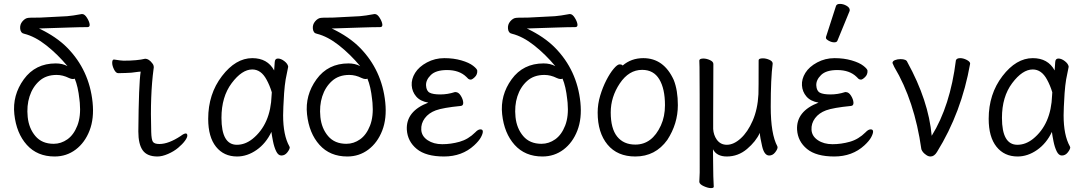

<svg xmlns="http://www.w3.org/2000/svg" viewBox="-20 -784 5540 984"><path d="M260 18Q171 18 117.5 -41.5Q64 -101 53.5 -198.5Q43 -296 102 -377.5Q161 -459 266 -459Q300 -459 326 -445Q276 -505 218 -551Q160 -597 104 -611Q86 -614 83.5 -636Q81 -658 95 -674.5Q109 -691 125 -692.5Q141 -694 155 -693.5Q169 -693 189 -694L324 -701Q351 -703 399 -712H401Q414 -712 426 -692.5Q438 -673 439.5 -659Q441 -645 428 -645Q391 -645 334 -643L180 -638Q269 -596 325 -539Q381 -482 413.5 -412Q446 -342 454.5 -259.5Q463 -177 439 -115Q415 -53 368 -17.5Q321 18 260 18ZM255 -47Q293 -47 325.5 -70Q358 -93 376.5 -140.5Q395 -188 389 -257L387 -275Q380 -341 363 -381Q360 -379 352.5 -379Q345 -379 334 -384Q302 -400 270 -400Q216 -400 181.5 -369Q147 -338 131.5 -290Q116 -242 122 -184Q128 -126 161.5 -86.5Q195 -47 255 -47Z M787 18Q734 18 711.5 -13.5Q689 -45 689 -110Q691 -356 701 -417L689 -416Q650 -410 624.5 -410Q599 -410 586 -409Q574 -409 564.5 -428Q555 -447 555 -462Q555 -479 564 -479Q602 -473 613 -473Q684 -473 724 -483Q743 -483 761 -459Q771 -447 767 -430Q749 -297 755 -108Q756 -69 763.5 -57.5Q771 -46 797 -46Q844 -46 906 -87Q923 -100 932 -100Q940 -100 940 -89Q940 -79 927.5 -62Q915 -45 893 -26.5Q871 -8 841 5Q811 18 787 18Z M1195 18Q1127 18 1087 -32Q1047 -82 1047 -175Q1047 -302 1117.5 -394Q1188 -486 1273 -486Q1351 -486 1385 -423Q1387 -445 1388 -466Q1389 -484 1404.5 -484Q1420 -484 1437.5 -470.5Q1455 -457 1457 -442Q1452 -420 1444 -377Q1439 -347 1436 -306Q1431 -225 1431 -193Q1431 -91 1463 -34L1465 -29Q1465 -19 1452.5 -3Q1440 13 1422 13Q1406 13 1395.5 -8.5Q1385 -30 1379 -60.5Q1373 -91 1371 -108Q1343 -49 1295 -15.5Q1247 18 1195 18ZM1194 -42Q1236 -42 1274 -72Q1367 -147 1372 -296Q1372 -304 1373 -311Q1362 -347 1346 -376Q1318 -428 1273 -428Q1220 -428 1167.5 -358Q1115 -288 1115 -180Q1115 -42 1194 -42Z M1760 18Q1671 18 1617.5 -41.5Q1564 -101 1553.5 -198.5Q1543 -296 1602 -377.5Q1661 -459 1766 -459Q1800 -459 1826 -445Q1776 -505 1718 -551Q1660 -597 1604 -611Q1586 -614 1583.5 -636Q1581 -658 1595 -674.5Q1609 -691 1625 -692.5Q1641 -694 1655 -693.5Q1669 -693 1689 -694L1824 -701Q1851 -703 1899 -712H1901Q1914 -712 1926 -692.5Q1938 -673 1939.5 -659Q1941 -645 1928 -645Q1891 -645 1834 -643L1680 -638Q1769 -596 1825 -539Q1881 -482 1913.5 -412Q1946 -342 1954.5 -259.5Q1963 -177 1939 -115Q1915 -53 1868 -17.5Q1821 18 1760 18ZM1755 -47Q1793 -47 1825.5 -70Q1858 -93 1876.5 -140.5Q1895 -188 1889 -257L1887 -275Q1880 -341 1863 -381Q1860 -379 1852.5 -379Q1845 -379 1834 -384Q1802 -400 1770 -400Q1716 -400 1681.5 -369Q1647 -338 1631.5 -290Q1616 -242 1622 -184Q1628 -126 1661.5 -86.5Q1695 -47 1755 -47Z M2410 -39Q2348 18 2255.5 18Q2163 18 2116 -20.5Q2069 -59 2065 -119Q2060 -214 2175 -258Q2134 -265 2113 -289.5Q2092 -314 2090 -346.5Q2088 -379 2107.5 -410.5Q2127 -442 2168 -464Q2209 -486 2257 -486Q2305 -486 2344.5 -474.5Q2384 -463 2404.5 -447Q2425 -431 2426 -422Q2427 -402 2413.5 -389Q2400 -376 2392.5 -376Q2385 -376 2380 -380L2370 -390Q2334 -425 2271 -425Q2214 -425 2188 -399.5Q2162 -374 2163.5 -346Q2165 -318 2182 -309Q2199 -300 2236.5 -300Q2274 -300 2311 -312H2315Q2330 -312 2341.5 -293.5Q2353 -275 2354 -258.5Q2355 -242 2341 -241Q2250 -232 2213.5 -218.5Q2177 -205 2157 -178Q2137 -151 2139 -118.5Q2141 -86 2171.5 -65.5Q2202 -45 2246.5 -45Q2291 -45 2335.5 -57.5Q2380 -70 2416 -106Q2430 -121 2442 -121Q2454 -121 2454.5 -110.5Q2455 -100 2445 -81Q2435 -62 2410 -39Z M2760 18Q2671 18 2617.5 -41.5Q2564 -101 2553.5 -198.5Q2543 -296 2602 -377.5Q2661 -459 2766 -459Q2800 -459 2826 -445Q2776 -505 2718 -551Q2660 -597 2604 -611Q2586 -614 2583.5 -636Q2581 -658 2595 -674.5Q2609 -691 2625 -692.5Q2641 -694 2655 -693.5Q2669 -693 2689 -694L2824 -701Q2851 -703 2899 -712H2901Q2914 -712 2926 -692.5Q2938 -673 2939.5 -659Q2941 -645 2928 -645Q2891 -645 2834 -643L2680 -638Q2769 -596 2825 -539Q2881 -482 2913.5 -412Q2946 -342 2954.5 -259.5Q2963 -177 2939 -115Q2915 -53 2868 -17.5Q2821 18 2760 18ZM2755 -47Q2793 -47 2825.5 -70Q2858 -93 2876.5 -140.5Q2895 -188 2889 -257L2887 -275Q2880 -341 2863 -381Q2860 -379 2852.5 -379Q2845 -379 2834 -384Q2802 -400 2770 -400Q2716 -400 2681.5 -369Q2647 -338 2631.5 -290Q2616 -242 2622 -184Q2628 -126 2661.5 -86.5Q2695 -47 2755 -47Z M3236 18Q3144 18 3093.5 -43Q3043 -104 3043 -207Q3043 -251 3056 -294Q3069 -337 3087.5 -373Q3106 -409 3125 -431.5Q3144 -454 3155 -454Q3168 -454 3171 -448Q3215 -486 3277 -486Q3382 -486 3433 -374Q3454 -321 3454 -245Q3454 -150 3400 -67Q3339 18 3236 18ZM3236 -43Q3322 -43 3367 -141Q3388 -187 3388 -245Q3388 -329 3359 -377.5Q3330 -426 3271 -426Q3203 -426 3156.5 -356.5Q3110 -287 3110 -208Q3110 -125 3143 -84Q3176 -43 3236 -43Z M3638 173Q3638 180 3623.5 180Q3609 180 3587.5 170.5Q3566 161 3564 149V147Q3567 98 3566 60Q3566 -405 3565 -440L3564 -474Q3565 -484 3585 -484Q3601 -484 3618.5 -476Q3636 -468 3636 -456Q3635 -388 3635 -193V-123Q3637 -92 3653 -69Q3672 -42 3705 -42Q3740 -42 3776 -74.5Q3812 -107 3837.5 -165.5Q3863 -224 3867 -301Q3868 -318 3868 -475Q3868 -485 3890 -485Q3906 -485 3923 -477.5Q3940 -470 3940 -458Q3930 -383 3930 -237Q3930 -97 3964 -34L3965 -29Q3965 -19 3952.5 -3Q3940 13 3922 13Q3897 13 3886 -34Q3875 -81 3874 -103Q3854 -59 3808.5 -20.5Q3763 18 3705 18Q3653 18 3634 -19L3635 68Q3635 119 3638 173Z M4410 -39Q4348 18 4255.5 18Q4163 18 4116 -20.5Q4069 -59 4065 -119Q4060 -214 4175 -258Q4134 -265 4113 -289.5Q4092 -314 4090 -346.5Q4088 -379 4107.5 -410.5Q4127 -442 4168 -464Q4209 -486 4257 -486Q4305 -486 4344.5 -474.5Q4384 -463 4404.5 -447Q4425 -431 4426 -422Q4427 -402 4413.5 -389Q4400 -376 4392.5 -376Q4385 -376 4380 -380L4370 -390Q4334 -425 4271 -425Q4214 -425 4188 -399.5Q4162 -374 4163.5 -346Q4165 -318 4182 -309Q4199 -300 4236.5 -300Q4274 -300 4311 -312H4315Q4330 -312 4341.5 -293.5Q4353 -275 4354 -258.5Q4355 -242 4341 -241Q4250 -232 4213.5 -218.5Q4177 -205 4157 -178Q4137 -151 4139 -118.5Q4141 -86 4171.5 -65.5Q4202 -45 4246.5 -45Q4291 -45 4335.5 -57.5Q4380 -70 4416 -106Q4430 -121 4442 -121Q4454 -121 4454.5 -110.5Q4455 -100 4445 -81Q4435 -62 4410 -39ZM4272 -576Q4269 -567 4255.5 -567Q4242 -567 4227.5 -575Q4213 -583 4213 -589.5Q4213 -596 4214 -597L4264 -752Q4267 -764 4284.5 -764Q4302 -764 4318.5 -754.5Q4335 -745 4335 -732Q4335 -729 4334 -727Z M4749 18Q4738 18 4728 11Q4708 -2 4702 -19Q4667 -267 4563 -441L4554 -461Q4554 -471 4567 -476Q4580 -481 4595 -481Q4625 -481 4630 -466Q4739 -268 4755 -88Q4850 -241 4879 -475Q4883 -486 4901 -486Q4917 -486 4934.5 -477Q4952 -468 4952 -458Q4908 -208 4782 -5Q4768 18 4749 18Z M5195 18Q5127 18 5087 -32Q5047 -82 5047 -175Q5047 -302 5117.5 -394Q5188 -486 5273 -486Q5351 -486 5385 -423Q5387 -445 5388 -466Q5389 -484 5404.5 -484Q5420 -484 5437.5 -470.5Q5455 -457 5457 -442Q5452 -420 5444 -377Q5439 -347 5436 -306Q5431 -225 5431 -193Q5431 -91 5463 -34L5465 -29Q5465 -19 5452.5 -3Q5440 13 5422 13Q5406 13 5395.5 -8.5Q5385 -30 5379 -60.5Q5373 -91 5371 -108Q5343 -49 5295 -15.5Q5247 18 5195 18ZM5194 -42Q5236 -42 5274 -72Q5367 -147 5372 -296Q5372 -304 5373 -311Q5362 -347 5346 -376Q5318 -428 5273 -428Q5220 -428 5167.5 -358Q5115 -288 5115 -180Q5115 -42 5194 -42Z"/></svg>

Font: LXGW WenKai Mono Lite
Style: Regular
Weight: 400
Monospace: yes
Designer: LXGW / Fontworks Inc.
Foundry: LXGW / Fontworks Inc.
Version: Version 1.520; June 14, 2025